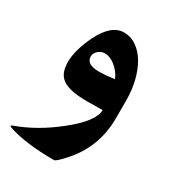

<svg xmlns="http://www.w3.org/2000/svg" viewBox="-174 -465 733 794"><g transform="rotate(30 193.0 -68.0)"><path d="M336.4 -44.9Q336.4 98.1 239.3 200.7Q209.5 233.4 200.7 233.4Q65.9 233.4 -16.1 206.1Q-24.9 203.6 -24.9 200.2Q-24.9 197.8 -17.1 194.8Q79.6 160.2 171.9 86.4Q272 6.8 272 -46.4Q267.6 -46.4 257.6 -46.1Q247.6 -45.9 236.3 -45.9Q225.1 -45.9 215.1 -45.7Q205.1 -45.4 199.7 -45.4Q156.2 -45.4 127.2 -51.3Q98.1 -57.1 80.6 -69.3Q63 -81.5 55.4 -101.1Q47.9 -120.6 47.9 -147.9Q47.9 -203.6 84.5 -279.8Q128.4 -368.7 189 -368.7Q221.7 -368.7 248.8 -349.9Q275.9 -331.1 295.2 -298.8Q314.5 -266.6 325.4 -223.1Q336.4 -179.7 336.4 -129.4ZM252.4 -182.6Q246.1 -198.2 235.6 -211.4Q225.1 -224.6 212.9 -234.4Q200.7 -244.1 188 -249.3Q175.3 -254.4 163.1 -254.4Q154.8 -254.4 146.7 -251.2Q138.7 -248 132.3 -242.4Q126 -236.8 122.1 -229.7Q118.2 -222.7 118.2 -214.4Q118.2 -176.3 179.2 -176.3Q193.4 -176.3 211.4 -177.7Q229.5 -179.2 252.4 -182.6Z"/></g></svg>

Font: XB Kayhan
Style: Bold
Weight: 700
Designer: Behnam
Foundry: Irmug
Version: Version 7.300 2009